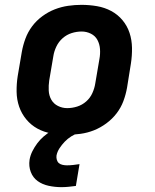

<svg xmlns="http://www.w3.org/2000/svg" viewBox="-20 -548 640 792"><path d="M257 8Q224 8 192.5 2.5Q161 -3 134.5 -17.5Q108 -32 88.5 -55.5Q69 -79 59 -108Q49 -137 48.5 -169.5Q48 -202 53 -234L70 -334Q75 -362 85 -389Q95 -416 112.5 -439.5Q130 -463 154.5 -481Q179 -499 206 -509.5Q233 -520 261 -524Q289 -528 316 -528Q349 -528 380.5 -522.5Q412 -517 439 -502.5Q466 -488 485.5 -464.5Q505 -441 514.5 -412Q524 -383 524.5 -350.5Q525 -318 520 -286L504 -186Q499 -158 489 -131Q479 -104 461 -80.5Q443 -57 418.5 -39Q394 -21 367.5 -10.5Q341 0 312.5 4Q284 8 257 8ZM257 -102Q278 -102 298.5 -108.5Q319 -115 335.5 -129.5Q352 -144 361 -164Q370 -184 373 -204L390 -304Q394 -325 392.5 -345.5Q391 -366 382 -383Q373 -400 355 -409Q337 -418 317 -418Q296 -418 275.5 -411.5Q255 -405 238.5 -390.5Q222 -376 212.5 -356Q203 -336 200 -316L183 -216Q180 -195 181 -174.5Q182 -154 191.5 -137Q201 -120 219 -111Q237 -102 257 -102ZM233 224Q207 224 181 218.5Q155 213 135.5 199Q116 185 107 161.5Q98 138 102 111Q105 93 113.5 76Q122 59 133.5 43.5Q145 28 160 15Q175 2 192 -8H306L305 0Q289 5 274 14.5Q259 24 247 36.5Q235 49 225.5 63.5Q216 78 213 94Q212 103 214.5 111.5Q217 120 223 125Q229 130 238 132Q247 134 256 134Q269 134 282 132.5Q295 131 308 129L293 219Q278 221 263 222.5Q248 224 233 224Z"/></svg>

Font: Iosevka XBd Ex Obl
Style: Regular
Weight: 800
Width: 7
Italic angle: -9°
Monospace: yes
Designer: Belleve Invis
Foundry: Belleve Invis
Version: Version 32.5.0; ttfautohint (v1.8.4)